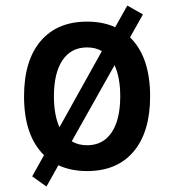

<svg xmlns="http://www.w3.org/2000/svg" viewBox="-20 -605 626 690"><path d="M147 65.4 95.7 28.8 138.2 -47.4Q66.4 -117.7 66.4 -258.8Q66.4 -387.2 126 -457.3Q185.5 -527.3 293 -527.3Q350.1 -527.3 394 -507.3L437.5 -585L493.7 -553.2L447.3 -470.7Q519.5 -400.4 519.5 -258.8Q519.5 -130.9 460.2 -60.5Q400.9 9.8 293 9.8Q234.9 9.8 189.9 -11.2ZM293 -83Q350.1 -83 381.1 -128.9Q412.1 -174.8 412.1 -258.8Q412.1 -327.1 391.6 -370.6L237.8 -97.2Q261.7 -83 293 -83ZM193.8 -147.9 346.2 -421.4Q323.2 -434.6 293 -434.6Q235.8 -434.6 204.8 -388.9Q173.8 -343.3 173.8 -258.8Q173.8 -191.4 193.8 -147.9Z"/></svg>

Font: CaskaydiaMono NF
Style: Regular
Weight: 400
Designer: Aaron Bell
Foundry: Saja Typeworks
Version: Version 2111.001; ttfautohint (v1.8.4);Nerd Fonts 3.1.1